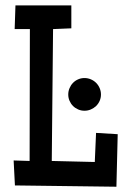

<svg xmlns="http://www.w3.org/2000/svg" viewBox="-20 -707 477 728"><path d="M426.3 -198.2 421.4 1 36.6 -3.9 31.7 -98.6 92.3 -96.7 93.3 -596.7H35.6L38.6 -686.5H250.5V-599.6L181.2 -596.7L176.3 -96.7L339.4 -92.8L344.2 -203.1ZM362.8 -348.6Q362.8 -335.9 357.9 -324.7Q353 -313.5 344.5 -305.2Q335.9 -296.9 324.5 -292Q313 -287.1 300.3 -287.1Q287.6 -287.1 276.4 -292Q265.1 -296.9 256.8 -305.2Q248.5 -313.5 243.7 -324.7Q238.8 -335.9 238.8 -348.6Q238.8 -361.3 243.7 -372.8Q248.5 -384.3 256.8 -392.8Q265.1 -401.4 276.4 -406.2Q287.6 -411.1 300.3 -411.1Q313 -411.1 324.5 -406.2Q335.9 -401.4 344.5 -392.8Q353 -384.3 357.9 -372.8Q362.8 -361.3 362.8 -348.6Z"/></svg>

Font: Maiden Orange
Style: Regular
Weight: 400
Designer: Astigmatic (AOETI)
Foundry: Astigmatic (AOETI)
Version: Version 1.000